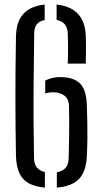

<svg xmlns="http://www.w3.org/2000/svg" viewBox="-20 -826 450 853"><path d="M51 -134.5Q50 -192.5 49.2 -254.8Q48.5 -317 48.5 -383.8Q48.5 -450.5 49 -520.8Q49.5 -591 51 -665Q52.5 -731.5 85.2 -765.8Q118 -800 178.5 -805.5V-737Q156 -733 144.2 -719Q132.5 -705 132 -679Q130.5 -572 129.5 -476.8Q128.5 -381.5 129 -294.2Q129.5 -207 131 -124.5Q131.5 -96.5 144.2 -81.5Q157 -66.5 179.5 -61.5V7.5Q112 1.5 82.2 -32Q52.5 -65.5 51 -134.5ZM181 -410.5V-468Q195 -475.5 211.8 -479.5Q228.5 -483.5 246 -483.5Q308 -483.5 336.2 -454.5Q364.5 -425.5 366 -354.5Q367.5 -310 368 -276.5Q368.5 -243 368.2 -210.5Q368 -178 366 -134.5Q363 -65 331.5 -31.5Q300 2 232.5 7.5V-60.5Q257.5 -65 271 -79.8Q284.5 -94.5 285 -122Q286 -157 286.5 -184.2Q287 -211.5 287.2 -236.8Q287.5 -262 287.5 -289.5Q287.5 -317 286.5 -352.5Q286 -386.5 266.2 -401.2Q246.5 -416 214.5 -416Q205.5 -416 197 -414.8Q188.5 -413.5 181 -410.5ZM281 -543.5Q282 -565.5 282.2 -587.8Q282.5 -610 282.2 -632.8Q282 -655.5 281 -678Q280 -704 267.5 -718.5Q255 -733 231.5 -737.5V-805.5Q293 -799.5 325.8 -765Q358.5 -730.5 361 -668Q362 -648.5 362 -628.2Q362 -608 361.8 -586.5Q361.5 -565 361 -543.5Z"/></svg>

Font: Big Shoulders Stencil Text Thin
Style: Regular
Weight: 400
Version: Version 2.001